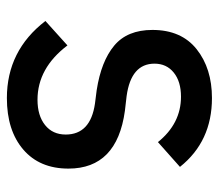

<svg xmlns="http://www.w3.org/2000/svg" viewBox="-59 -565 636 558"><g transform="rotate(90 259.0 -286.0)"><path d="M265 12Q127 12 41 -100L112 -164Q178 -77 270 -77Q316 -77 343.5 -99Q371 -121 371 -159Q371 -231 281 -244L242 -249Q158 -262 112.5 -300Q67 -338 67 -411Q67 -495 123 -539.5Q179 -584 265 -584Q391 -584 465 -491L393 -427Q339 -494 261 -494Q217 -494 191 -473Q165 -452 165 -417Q165 -349 259 -336L302 -331Q470 -308 470 -167Q470 -83 414.5 -35.5Q359 12 265 12Z"/></g></svg>

Font: Anuphan Medium
Style: Regular
Weight: 500
Designer: Mike Abbink, Paul van der Laan, Pieter van Rosmalen, Mint Tantisuwanna
Foundry: Bold Monday; Cadson Demak
Version: Version 3.002;hotconv 1.0.109;makeotfexe 2.5.65596